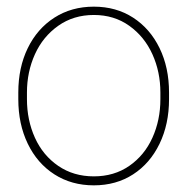

<svg xmlns="http://www.w3.org/2000/svg" viewBox="-20 -547 563 577"><path d="M262 -527Q329 -527 380 -494Q431 -461 459.5 -402.5Q488 -344 488 -269V-249Q488 -174 459.5 -115Q431 -56 380 -23Q329 10 262 10Q195 10 143.5 -23Q92 -56 63.5 -115Q35 -174 35 -249V-269Q35 -344 63.5 -402.5Q92 -461 143.5 -494Q195 -527 262 -527ZM262 -17Q323 -17 368.5 -48.5Q414 -80 438 -133Q462 -186 462 -249V-269Q462 -331 438 -384Q414 -437 368.5 -469.5Q323 -502 262 -502Q201 -502 155 -469.5Q109 -437 85 -384Q61 -331 61 -269V-249Q61 -186 85 -133Q109 -80 155 -48.5Q201 -17 262 -17Z"/></svg>

Font: FreesentationVF
Style: Regular
Weight: 400
Designer: glyphs from Roboto by Christian Robertson / Hangul glyphs from Noto Sans CJK(Source Han Sans) by Jang Soo-young and Kang
Foundry: PT&
Version: Version 2.001;Glyphs 3.3.1 (3343)